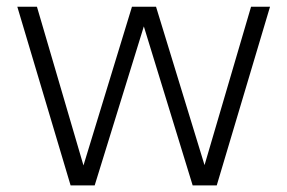

<svg xmlns="http://www.w3.org/2000/svg" viewBox="-20 -562 871 582"><path d="M194 0 32.5 -541.5H92L233 -60.5L380 -541.5H453L600 -61.5L741 -541.5H798.5L637 0H564L416 -482L267 0Z"/></svg>

Font: Encode Sans Lt
Style: Regular
Weight: 300
Designer: Multiple Designers
Foundry: Impallari Type
Version: Version 3.002; ttfautohint (v1.8.3) -l 8 -r 50 -G 200 -x 14 